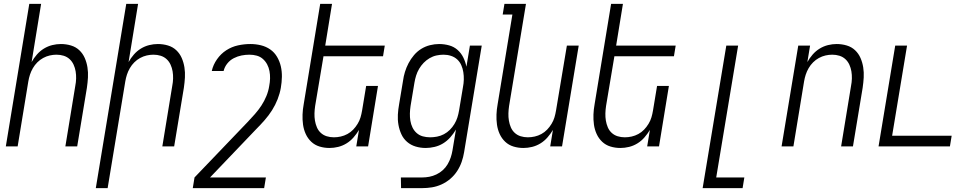

<svg xmlns="http://www.w3.org/2000/svg" viewBox="-20 -755 5040 990"><path d="M10 0 131 -735H192L143 -435Q154 -455 170 -473.5Q186 -492 206.5 -504.5Q227 -517 249.5 -522.5Q272 -528 294 -528Q321 -528 346 -520.5Q371 -513 389 -496Q407 -479 417 -456Q427 -433 431 -407.5Q435 -382 433.5 -355.5Q432 -329 428 -302L378 0H317L368 -311Q372 -331 372.5 -350Q373 -369 370 -387Q367 -405 359.5 -421.5Q352 -438 339 -450Q326 -462 308.5 -467.5Q291 -473 271 -473Q254 -473 236.5 -469Q219 -465 202.5 -456Q186 -447 172.5 -433.5Q159 -420 149.5 -403.5Q140 -387 134.5 -370Q129 -353 126 -335L71 0Z M474 215 631 -735H692L643 -435Q654 -455 670 -473.5Q686 -492 706.5 -504.5Q727 -517 749.5 -522.5Q772 -528 794 -528Q821 -528 846 -520.5Q871 -513 889 -496Q907 -479 917 -456Q927 -433 931 -407.5Q935 -382 933.5 -355.5Q932 -329 928 -302L878 0H817L868 -311Q872 -331 872.5 -350Q873 -369 870 -387Q867 -405 859.5 -421.5Q852 -438 839 -450Q826 -462 808.5 -467.5Q791 -473 771 -473Q754 -473 736.5 -469Q719 -465 702.5 -456Q686 -447 672.5 -433.5Q659 -420 649.5 -403.5Q640 -387 634.5 -370Q629 -353 626 -335L535 215Z M1342 215H974L983 160L1257 -126Q1276 -146 1294.5 -167Q1313 -188 1328 -211Q1343 -234 1353.5 -259.5Q1364 -285 1368 -311Q1372 -331 1372.5 -350.5Q1373 -370 1369.5 -388.5Q1366 -407 1357.5 -423Q1349 -439 1335.5 -451Q1322 -463 1304 -468Q1286 -473 1266 -473Q1246 -473 1225.5 -469Q1205 -465 1185.5 -455Q1166 -445 1152 -427.5Q1138 -410 1133 -389H1072Q1079 -421 1099 -449.5Q1119 -478 1147 -496Q1175 -514 1207 -521Q1239 -528 1271 -528Q1299 -528 1325.5 -521.5Q1352 -515 1373.5 -500Q1395 -485 1408.5 -462Q1422 -439 1428 -413Q1434 -387 1433.5 -359Q1433 -331 1428 -302Q1423 -273 1411.5 -243.5Q1400 -214 1383 -187Q1366 -160 1344.5 -135.5Q1323 -111 1300 -88L1063 160H1351Z M1679 8Q1652 8 1627.5 0.5Q1603 -7 1585 -24Q1567 -41 1556.5 -64Q1546 -87 1542.5 -112.5Q1539 -138 1540 -164.5Q1541 -191 1546 -218L1631 -735H1692L1657 -520H1964L1955 -465H1648L1605 -209Q1602 -189 1601.5 -170Q1601 -151 1604 -133Q1607 -115 1614 -98.5Q1621 -82 1634 -70Q1647 -58 1664.5 -52.5Q1682 -47 1702 -47Q1719 -47 1737 -51Q1755 -55 1771.5 -64Q1788 -73 1801 -86.5Q1814 -100 1824 -116.5Q1834 -133 1839 -150Q1844 -167 1847 -185L1868 -312H1929L1878 0H1817L1831 -85Q1819 -65 1803 -46.5Q1787 -28 1766.5 -15.5Q1746 -3 1723.5 2.5Q1701 8 1679 8Z M2048 215 2047 160H2157Q2175 160 2193.5 156.5Q2212 153 2230 144.5Q2248 136 2263 122.5Q2278 109 2288 92Q2298 75 2304 57Q2310 39 2313 21L2331 -87Q2318 -65 2301.5 -46.5Q2285 -28 2264.5 -15.5Q2244 -3 2220.5 2.5Q2197 8 2175 8Q2148 8 2123 0.5Q2098 -7 2079 -23.5Q2060 -40 2049.5 -63Q2039 -86 2034.5 -111.5Q2030 -137 2031.5 -164Q2033 -191 2038 -218L2058 -338Q2061 -361 2068 -384Q2075 -407 2086.5 -429Q2098 -451 2114.5 -470.5Q2131 -490 2152 -503Q2173 -516 2197 -522Q2221 -528 2244 -528Q2271 -528 2296 -521Q2321 -514 2339.5 -497.5Q2358 -481 2369 -458.5Q2380 -436 2385 -411L2403 -520H2464L2373 30Q2369 55 2360.5 79.5Q2352 104 2337.5 126.5Q2323 149 2302 167Q2281 185 2256.5 196Q2232 207 2207 211Q2182 215 2157 215ZM2198 -47Q2215 -47 2233.5 -50.5Q2252 -54 2269 -63Q2286 -72 2299.5 -85.5Q2313 -99 2323 -115.5Q2333 -132 2338.5 -149.5Q2344 -167 2347 -185L2367 -305Q2371 -325 2371.5 -344.5Q2372 -364 2369 -383Q2366 -402 2358.5 -419Q2351 -436 2337.5 -448.5Q2324 -461 2305.5 -467Q2287 -473 2267 -473Q2249 -473 2230.5 -469Q2212 -465 2195 -455Q2178 -445 2164.5 -431Q2151 -417 2141 -400Q2131 -383 2125.5 -365Q2120 -347 2117 -329L2097 -209Q2094 -189 2093.5 -170Q2093 -151 2096 -132.5Q2099 -114 2107 -97.5Q2115 -81 2128.5 -69Q2142 -57 2160 -52Q2178 -47 2198 -47Z M2679 8Q2652 8 2627.5 0.5Q2603 -7 2585 -24Q2567 -41 2556.5 -64Q2546 -87 2542.5 -112.5Q2539 -138 2540 -164.5Q2541 -191 2546 -218L2622 -680H2572L2581 -735H2692L2605 -209Q2602 -189 2601.5 -170Q2601 -151 2604 -133Q2607 -115 2614 -98.5Q2621 -82 2634 -70Q2647 -58 2664.5 -52.5Q2682 -47 2702 -47Q2719 -47 2737 -51Q2755 -55 2771.5 -64Q2788 -73 2801 -86.5Q2814 -100 2824 -116.5Q2834 -133 2839 -150Q2844 -167 2847 -185L2903 -520H2964L2878 0H2817L2831 -85Q2819 -65 2803 -46.5Q2787 -28 2766.5 -15.5Q2746 -3 2723.5 2.5Q2701 8 2679 8Z M3179 8Q3152 8 3127.5 0.5Q3103 -7 3085 -24Q3067 -41 3056.5 -64Q3046 -87 3042.5 -112.5Q3039 -138 3040 -164.5Q3041 -191 3046 -218L3131 -735H3192L3157 -520H3464L3455 -465H3148L3105 -209Q3102 -189 3101.5 -170Q3101 -151 3104 -133Q3107 -115 3114 -98.5Q3121 -82 3134 -70Q3147 -58 3164.5 -52.5Q3182 -47 3202 -47Q3219 -47 3237 -51Q3255 -55 3271.5 -64Q3288 -73 3301 -86.5Q3314 -100 3324 -116.5Q3334 -133 3339 -150Q3344 -167 3347 -185L3368 -312H3429L3378 0H3317L3331 -85Q3319 -65 3303 -46.5Q3287 -28 3266.5 -15.5Q3246 -3 3223.5 2.5Q3201 8 3179 8Z M3603 215 3725 -520H3786L3673 160H3818L3809 215Z M4010 0 4096 -520H4157L4143 -435Q4154 -455 4170 -473.5Q4186 -492 4206.5 -504.5Q4227 -517 4249.5 -522.5Q4272 -528 4294 -528Q4321 -528 4346 -520.5Q4371 -513 4389 -496Q4407 -479 4417 -456Q4427 -433 4431 -407.5Q4435 -382 4433.5 -355.5Q4432 -329 4428 -302L4378 0H4317L4368 -311Q4372 -331 4372.5 -350Q4373 -369 4370 -387Q4367 -405 4359.5 -421.5Q4352 -438 4339 -450Q4326 -462 4308.5 -467.5Q4291 -473 4271 -473Q4254 -473 4236.5 -469Q4219 -465 4202.5 -456Q4186 -447 4172.5 -433.5Q4159 -420 4149.5 -403.5Q4140 -387 4134.5 -370Q4129 -353 4126 -335L4071 0Z M4510 0 4596 -520H4657L4580 -55H4887L4878 0Z"/></svg>

Font: Iosevka Light
Style: Italic
Weight: 300
Italic angle: -9°
Monospace: yes
Designer: Belleve Invis
Foundry: Belleve Invis
Version: Version 32.5.0; ttfautohint (v1.8.4)